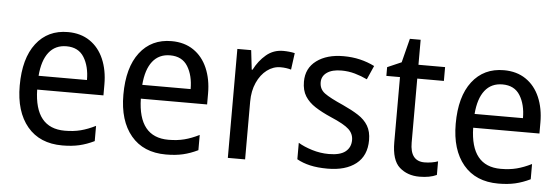

<svg xmlns="http://www.w3.org/2000/svg" viewBox="-46 -795 2747 941"><g transform="rotate(5 1327.5 -324.5)"><path d="M264 -546Q327 -546 372 -515.5Q417 -485 440.5 -430.5Q464 -376 464 -306V-252H138Q142 -63 290 -63Q333 -63 368 -72Q403 -81 441 -100V-25Q404 -7 367.5 1.5Q331 10 284 10Q173 10 112 -63Q51 -136 51 -264Q51 -398 108 -472Q165 -546 264 -546ZM263 -476Q208 -476 176.5 -436Q145 -396 139 -320H377Q377 -387 349.5 -431.5Q322 -476 263 -476Z M774 -546Q837 -546 882 -515.5Q927 -485 950.5 -430.5Q974 -376 974 -306V-252H648Q652 -63 800 -63Q843 -63 878 -72Q913 -81 951 -100V-25Q914 -7 877.5 1.5Q841 10 794 10Q683 10 622 -63Q561 -136 561 -264Q561 -398 618 -472Q675 -546 774 -546ZM773 -476Q718 -476 686.5 -436Q655 -396 649 -320H887Q887 -387 859.5 -431.5Q832 -476 773 -476Z M1323 -546Q1337 -546 1352 -544.5Q1367 -543 1380 -540L1369 -458Q1345 -465 1317 -465Q1281 -465 1250.5 -442Q1220 -419 1201.5 -378Q1183 -337 1183 -284V0H1098V-536H1166L1177 -441H1181Q1204 -486 1239.5 -516Q1275 -546 1323 -546Z M1780 -147Q1780 -70 1729 -30Q1678 10 1589 10Q1540 10 1503 1.5Q1466 -7 1438 -23V-104Q1466 -87 1506.5 -74.5Q1547 -62 1589 -62Q1645 -62 1671 -83Q1697 -104 1697 -140Q1697 -171 1673.5 -193Q1650 -215 1584 -243Q1538 -263 1505.5 -284Q1473 -305 1455 -333.5Q1437 -362 1437 -405Q1437 -471 1487.5 -508.5Q1538 -546 1620 -546Q1663 -546 1701 -537Q1739 -528 1773 -511L1743 -443Q1714 -457 1682 -466Q1650 -475 1616 -475Q1570 -475 1544.5 -457Q1519 -439 1519 -409Q1519 -375 1545.5 -355.5Q1572 -336 1638 -307Q1682 -287 1714 -266.5Q1746 -246 1763 -217.5Q1780 -189 1780 -147Z M2060 -62Q2077 -62 2095 -65Q2113 -68 2126 -73V-6Q2092 10 2041 10Q1982 10 1943 -24.5Q1904 -59 1904 -148V-468H1837V-511L1906 -541L1936 -659H1989V-536H2120V-468H1989V-153Q1989 -62 2060 -62Z M2409 -546Q2472 -546 2517 -515.5Q2562 -485 2585.5 -430.5Q2609 -376 2609 -306V-252H2283Q2287 -63 2435 -63Q2478 -63 2513 -72Q2548 -81 2586 -100V-25Q2549 -7 2512.5 1.5Q2476 10 2429 10Q2318 10 2257 -63Q2196 -136 2196 -264Q2196 -398 2253 -472Q2310 -546 2409 -546ZM2408 -476Q2353 -476 2321.5 -436Q2290 -396 2284 -320H2522Q2522 -387 2494.5 -431.5Q2467 -476 2408 -476Z"/></g></svg>

Font: Noto Sans Khmer SemiCondensed
Style: Regular
Weight: 400
Width: 4
Designer: Danh Hong and the Monotype Design Team
Foundry: Monotype Imaging Inc.
Version: Version 2.004; ttfautohint (v1.8.4.7-5d5b)